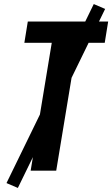

<svg xmlns="http://www.w3.org/2000/svg" viewBox="-20 -841 553 946"><path d="M131 0 235 -630H100L117 -735H513L496 -630H361L257 0ZM68 85 12 61 442 -821 498 -797Z"/></svg>

Font: Iosevka Term Curly Extrabold
Style: Italic
Weight: 800
Italic angle: -9°
Designer: Belleve Invis
Foundry: Belleve Invis
Version: Version 32.3.0